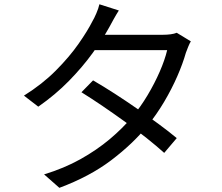

<svg xmlns="http://www.w3.org/2000/svg" viewBox="-20 -834 1040 898"><path d="M415.3 -458.1Q463.3 -430.3 516.3 -396.1Q569.2 -362 621.8 -325.4Q674.5 -288.9 722.2 -253.8Q770 -218.7 806.6 -188L748 -118.9Q713.5 -150.2 666.5 -187.6Q619.4 -225.1 566.2 -263.5Q512.9 -301.9 460.1 -337.9Q407.2 -373.8 360.9 -402.6ZM872.5 -640.7Q866.2 -630.1 860 -614.7Q853.7 -599.3 849.4 -587.3Q835 -536.4 809.2 -477.3Q783.4 -418.2 748.1 -358.4Q712.8 -298.6 668.4 -244Q600.7 -160.7 500.2 -84.6Q399.8 -8.5 257.7 44.5L186.2 -18.4Q279.5 -46.7 355.9 -89.3Q432.3 -132 493.2 -183.1Q554.1 -234.3 598.7 -287.8Q637.7 -334.1 670.3 -388.9Q703 -443.7 726.9 -498.5Q750.9 -553.4 761.9 -599.6H391.3L423.3 -671.3H741.2Q761.3 -671.3 778.1 -673.6Q795 -675.9 806.6 -680.7ZM535.8 -785Q523.3 -765.4 510.9 -743Q498.6 -720.6 491 -706.6Q461.1 -652.2 413.7 -586.5Q366.3 -520.9 302.6 -455.7Q238.8 -390.6 159 -335.1L92 -386.7Q178 -440.4 241.2 -504.1Q304.5 -567.8 347.1 -628.7Q389.7 -689.6 412.7 -735.3Q420.6 -748.3 430.6 -771.6Q440.6 -794.8 444.9 -814Z"/></svg>

Font: Noto Sans JP
Style: Regular
Weight: 100
Designer: Ryoko NISHIZUKA 西塚涼子 (kana, bopomofo & ideographs); Paul D. Hunt (Latin, Greek & Cyrillic); Sandoll Communications 산돌커뮤니
Foundry: Adobe
Version: Version 2.004;hotconv 1.0.118;makeotfexe 2.5.65603